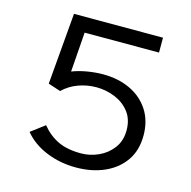

<svg xmlns="http://www.w3.org/2000/svg" viewBox="-96 -718 817 823"><g transform="rotate(15 312.5 -306.0)"><path d="M311 11Q240 11 179 -14Q118 -39 80 -85L141 -131Q173 -92 214 -72.5Q255 -53 316 -53Q356 -53 393.5 -70Q431 -87 455.5 -119.5Q480 -152 480 -199Q480 -247 455.5 -279Q431 -311 391.5 -327.5Q352 -344 308 -344Q267 -344 228.5 -330Q190 -316 161 -288L106 -306L133 -623H528V-557H198L185 -381Q216 -393 252 -399Q288 -405 321 -405Q389 -405 442 -380Q495 -355 525.5 -308Q556 -261 556 -196Q556 -130 524 -84Q492 -38 436.5 -13.5Q381 11 311 11Z"/></g></svg>

Font: Inconsolata Expanded
Style: Regular
Weight: 400
Width: 7
Monospace: yes
Designer: Raph Levien, Cyreal, Brenton Simpson
Foundry: Raph Levien, Cyreal, Google
Version: Version 3.100; ttfautohint (v1.8.4.7-5d5b)